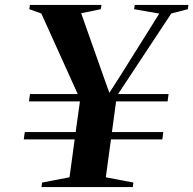

<svg xmlns="http://www.w3.org/2000/svg" viewBox="-20 -763 788 783"><path d="M102.5 -379.5H297L148.5 -708L99.5 -725.5L102 -743H394L391 -725.5L311 -709L401.5 -453L426 -384.5L470 -453L629.5 -707.5L527 -725.5L529.5 -743H748.5L746 -725.5L678.5 -708L461.5 -379.5H667.5L663.5 -349.5H453.5L436.5 -224.5H646L642 -194.5H432.5L411.5 -40L524 -18.5L521.5 0H149L151.5 -18.5L263.5 -40L284.5 -194.5H77L81 -224.5H288.5L306 -349.5H98Z"/></svg>

Font: Merriweather 144pt
Style: Bold Italic
Weight: 700
Italic angle: -7.8°
Version: Version 2.101